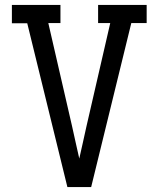

<svg xmlns="http://www.w3.org/2000/svg" viewBox="-20 -755 640 775"><path d="M252 0 90 -661H28V-735H224V-662H175L271 -245Q278 -212 285.5 -179.5Q293 -147 300 -115Q307 -147 314.5 -179.5Q322 -212 329 -245L425 -662H376V-735H572V-662H510L348 0Z"/></svg>

Font: Iosevka Plex Etoile
Style: Regular
Weight: 400
Designer: Belleve Invis
Foundry: Belleve Invis
Version: Version 25.1.1; ttfautohint (v1.8.4)